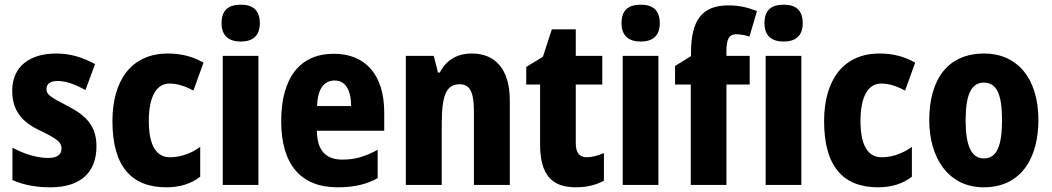

<svg xmlns="http://www.w3.org/2000/svg" viewBox="-20 -788 4482 818"><path d="M391 -165C391 -252 345 -297 269 -336C192 -376 178 -385 178 -409C178 -431 195 -443 226 -443C263 -443 306 -426 344 -404L385 -515C331 -544 280 -560 220 -560C103 -560 32 -502 32 -401C32 -319 72 -269 148 -233C228 -195 242 -180 242 -156C242 -128 223 -115 184 -115C136 -115 78 -134 33 -159V-21C83 1 135 10 195 10C323 10 391 -53 391 -165Z M689 10C746 10 794 -5 833 -35V-162C792 -133 748 -118 704 -118C646 -118 614 -168 614 -273C614 -377 647 -432 702 -432C736 -432 769 -421 804 -402L847 -521C804 -546 755 -560 695 -560C541 -560 459 -447 459 -272C459 -78 541 10 689 10Z M1006 -768C953 -768 924 -745 924 -689C924 -635 955 -611 1006 -611C1056 -611 1087 -635 1087 -689C1087 -744 1058 -768 1006 -768ZM1081 -550H929V0H1081Z M1402 -559C1260 -559 1178 -459 1178 -272C1178 -89 1260 10 1418 10C1488 10 1540 -2 1589 -29V-150C1536 -121 1493 -108 1439 -108C1366 -108 1331 -149 1330 -231H1617V-309C1617 -468 1538 -559 1402 -559ZM1406 -445C1451 -445 1476 -405 1476 -336H1331C1333 -413 1363 -445 1406 -445Z M1990 -560C1927 -560 1881 -532 1854 -479H1846L1828 -550H1709V0H1862V-256C1862 -379 1879 -429 1939 -429C1985 -429 1999 -390 1999 -315V0H2152V-360C2152 -492 2091 -560 1990 -560Z M2480 -118C2448 -118 2433 -138 2433 -179V-428H2546V-550H2433V-663H2331L2293 -546L2222 -503V-428H2281V-173C2281 -43 2331 10 2433 10C2481 10 2519 0 2553 -18V-136C2527 -125 2503 -118 2480 -118Z M2710 -768C2657 -768 2628 -745 2628 -689C2628 -635 2659 -611 2710 -611C2760 -611 2791 -635 2791 -689C2791 -744 2762 -768 2710 -768ZM2785 -550H2633V0H2785Z M3174 -428V-550H3075V-572C3075 -622 3087 -642 3116 -642C3136 -642 3155 -638 3173 -632L3205 -741C3160 -758 3128 -765 3083 -765C2972 -765 2924 -704 2924 -562V-549L2856 -507V-428H2923V0H3075V-428Z M3319 -768C3266 -768 3237 -745 3237 -689C3237 -635 3268 -611 3319 -611C3369 -611 3400 -635 3400 -689C3400 -744 3371 -768 3319 -768ZM3394 -550H3242V0H3394Z M3721 10C3778 10 3826 -5 3865 -35V-162C3824 -133 3780 -118 3736 -118C3678 -118 3646 -168 3646 -273C3646 -377 3679 -432 3734 -432C3768 -432 3801 -421 3836 -402L3879 -521C3836 -546 3787 -560 3727 -560C3573 -560 3491 -447 3491 -272C3491 -78 3573 10 3721 10Z M4404 -276C4404 -458 4311 -560 4173 -560C4014 -560 3939 -445 3939 -276C3939 -116 4020 10 4171 10C4333 10 4404 -118 4404 -276ZM4094 -275C4094 -383 4117 -436 4172 -436C4228 -436 4249 -383 4249 -276C4249 -169 4228 -113 4172 -113C4117 -113 4094 -170 4094 -275Z"/></svg>

Font: Noto Sans Georgian Condensed ExtraBold
Style: Regular
Weight: 800
Width: 3
Designer: Monotype Design Team, Akaki Razmadze
Foundry: Google LLC
Version: Version 2.005